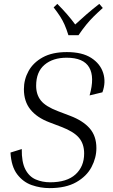

<svg xmlns="http://www.w3.org/2000/svg" viewBox="-20 -958 580 988"><path d="M235 10Q188 10 143.5 -5.5Q99 -21 68.5 -61Q38 -101 34 -173L92 -191Q91 -124 110.5 -86.5Q130 -49 164 -34.5Q198 -20 238 -20Q324 -20 368.5 -60.5Q413 -101 413 -168Q413 -218 386 -249.5Q359 -281 296 -305L233 -329Q170 -353 136.5 -394.5Q103 -436 103 -499Q103 -549 127 -592.5Q151 -636 200 -663Q249 -690 324 -690Q403 -690 449.5 -660Q496 -630 511 -582.5Q526 -535 507 -483L441 -467Q468 -561 439 -611Q410 -661 323 -661Q252 -661 209 -624.5Q166 -588 166 -517Q166 -471 190.5 -440.5Q215 -410 278 -386L341 -362Q407 -337 441.5 -297.5Q476 -258 476 -196Q476 -146 451 -98.5Q426 -51 372.5 -20.5Q319 10 235 10ZM509 -917Q480 -891 460.5 -871.5Q441 -852 423.5 -830.5Q406 -809 384 -777H332Q322 -809 312 -831.5Q302 -854 289 -874Q276 -894 256 -920L275 -938Q303 -910 325.5 -884Q348 -858 367 -832Q395 -858 425 -884Q455 -910 491 -938Z"/></svg>

Font: Inria Serif Light
Style: Italic
Weight: 300
Italic angle: -10°
Designer: Black Foundry Team
Foundry: Black Foundry
Version: Version 1.000; ttfautohint (v1.8.3)